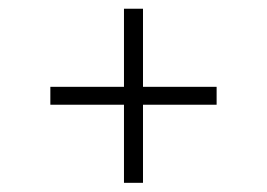

<svg xmlns="http://www.w3.org/2000/svg" viewBox="-20 -594 596 429"><path d="M257 -185.5V-360H92.5V-400H257V-574.5H299.5V-400H464V-360H299.5V-185.5Z"/></svg>

Font: Encode Sans Exp XLt
Style: Regular
Weight: 200
Width: 7
Designer: Multiple Designers
Foundry: Impallari Type
Version: Version 3.002; ttfautohint (v1.8.3) -l 8 -r 50 -G 200 -x 14 